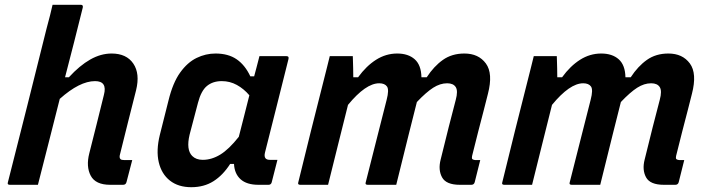

<svg xmlns="http://www.w3.org/2000/svg" viewBox="-20 -770 2940 800"><path d="M445 -547Q507 -547 535.5 -505Q564 -463 547 -394Q530 -327 513.5 -261.5Q497 -196 480 -127Q476 -113 482 -107Q486 -103 498 -103H531Q525 -80 519 -57Q513 -34 507 -11Q504 0 493 0H439Q378 0 358 -38Q338 -76 352 -131Q368 -194 382.5 -252Q397 -310 413 -375Q428 -432 376 -432Q312 -432 229 -358Q206 -268 183.5 -178.5Q161 -89 138 0H21Q9 0 13 -11Q54 -171 94 -331Q134 -491 174 -651Q182 -681 188.5 -706Q195 -731 199 -750H317Q327 -750 325 -739Q307 -666 288.5 -593.5Q270 -521 251 -448H267Q312 -497 356 -522Q400 -547 445 -547Z M878 -547Q931 -547 966 -523Q1001 -499 1023 -452H1039Q1044 -470 1049 -489.5Q1054 -509 1061 -536H1174Q1185 -536 1182 -524Q1158 -427 1132 -324.5Q1106 -222 1084 -134Q1077 -104 1104 -104H1136Q1130 -81 1124 -57Q1118 -33 1112 -10Q1109 0 1099 0H1057Q1008 0 982.5 -23Q957 -46 955 -87H939Q909 -40 869.5 -15Q830 10 777 10Q723 10 688 -17.5Q653 -45 641.5 -94Q630 -143 646 -208L682 -351Q700 -425 730.5 -467.5Q761 -510 799 -528.5Q837 -547 878 -547ZM781 -120Q797 -104 825 -104Q862 -104 898 -126Q934 -148 975 -200Q986 -243 997 -286Q1008 -329 1019 -373Q996 -400 967 -416Q938 -432 904 -432Q867 -432 842.5 -412Q818 -392 805 -342L770 -209Q755 -146 781 -120Z M1354 -536H1450Q1450 -536 1450.5 -521Q1451 -506 1451.5 -485.5Q1452 -465 1452 -448H1472Q1506 -495 1547 -521Q1588 -547 1635 -547Q1681 -547 1708 -523Q1735 -499 1736 -448H1758Q1788 -494 1825.5 -520.5Q1863 -547 1915 -547Q1974 -547 2004.5 -505.5Q2035 -464 2013 -379Q2007 -353 1996 -312Q1985 -271 1972.5 -221.5Q1960 -172 1947 -120Q1945 -111 1948 -107Q1954 -103 1961 -103H1981Q1975 -80 1969.5 -57Q1964 -34 1958 -11Q1955 0 1944 0H1896Q1839 0 1822 -31Q1805 -62 1816 -105Q1833 -174 1849.5 -240Q1866 -306 1879 -354Q1889 -391 1879 -407Q1869 -423 1843 -423Q1814 -423 1785 -404.5Q1756 -386 1717 -345Q1705 -298 1683 -210Q1661 -122 1631 0H1512Q1500 0 1504 -11Q1528 -106 1551 -196.5Q1574 -287 1591 -354Q1602 -396 1592.5 -409.5Q1583 -423 1560 -423Q1504 -423 1430 -333Q1411 -256 1389.5 -171Q1368 -86 1347 0H1231Q1219 0 1223 -11Q1249 -118 1275.5 -224Q1302 -330 1329 -436Q1336 -464 1342.5 -489.5Q1349 -515 1354 -536Z M2204 -536H2300Q2300 -536 2300.5 -521Q2301 -506 2301.5 -485.5Q2302 -465 2302 -448H2322Q2356 -495 2397 -521Q2438 -547 2485 -547Q2531 -547 2558 -523Q2585 -499 2586 -448H2608Q2638 -494 2675.5 -520.5Q2713 -547 2765 -547Q2824 -547 2854.5 -505.5Q2885 -464 2863 -379Q2857 -353 2846 -312Q2835 -271 2822.5 -221.5Q2810 -172 2797 -120Q2795 -111 2798 -107Q2804 -103 2811 -103H2831Q2825 -80 2819.5 -57Q2814 -34 2808 -11Q2805 0 2794 0H2746Q2689 0 2672 -31Q2655 -62 2666 -105Q2683 -174 2699.5 -240Q2716 -306 2729 -354Q2739 -391 2729 -407Q2719 -423 2693 -423Q2664 -423 2635 -404.5Q2606 -386 2567 -345Q2555 -298 2533 -210Q2511 -122 2481 0H2362Q2350 0 2354 -11Q2378 -106 2401 -196.5Q2424 -287 2441 -354Q2452 -396 2442.5 -409.5Q2433 -423 2410 -423Q2354 -423 2280 -333Q2261 -256 2239.5 -171Q2218 -86 2197 0H2081Q2069 0 2073 -11Q2099 -118 2125.5 -224Q2152 -330 2179 -436Q2186 -464 2192.5 -489.5Q2199 -515 2204 -536Z"/></svg>

Font: Recursive Sn Lnr St SmB
Style: Italic
Weight: 600
Italic angle: -15°
Version: Version 1.079;hotconv 1.0.112;makeotfexe 2.5.65598; ttfautoh